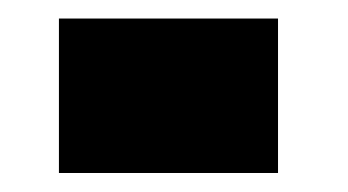

<svg xmlns="http://www.w3.org/2000/svg" viewBox="-20 -182 366 202"><path d="M42 -162.5V0H272.5V-162.5Z"/></svg>

Font: Anybody Expanded Black
Style: Regular
Weight: 900
Width: 7
Designer: Tyler Finck
Foundry: Etcetera Type Company
Version: Version 1.113;gftools[0.9.25]